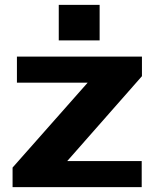

<svg xmlns="http://www.w3.org/2000/svg" viewBox="-20 -774 640 794"><path d="M32 -81 391 -487 405 -432H50V-540H567V-459L207 -50L194 -108H566V0H32ZM392 -754V-607H223V-754Z"/></svg>

Font: Pathway Extreme 72pt
Style: Bold
Weight: 700
Designer: Eduardo Rodriguez Tunni
Foundry: Eduardo Rodriguez Tunni
Version: Version 1.001;gftools[0.9.26]